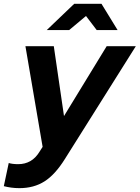

<svg xmlns="http://www.w3.org/2000/svg" viewBox="-77 -762 725 996"><path d="M23.7 214Q1.4 214 -18.7 211.2Q-38.8 208.5 -57.2 203.7L-31.7 83.6Q-12.5 89.6 17.4 89.6Q52.4 89.6 80.2 73.8Q107.9 58.1 128.1 24.9L144.1 -0.2L54.9 -522.4H202.1L255 -160L476.4 -522.4H627.6L259.6 62.8Q209.2 143.6 154 178.8Q98.8 214 23.7 214ZM165.4 -605.9 307.9 -742.2H449.5L533.1 -605.9H424.7L369.1 -679.1L281.6 -605.9Z"/></svg>

Font: Red Hat Display VF
Style: Italic
Weight: 300
Italic angle: -12°
Designer: Pentagram, MCKL
Foundry: Pentagram, MCKL
Version: Version 1.010